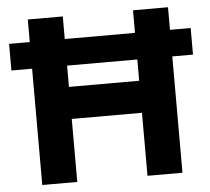

<svg xmlns="http://www.w3.org/2000/svg" viewBox="-51 -755 885 809"><g transform="rotate(-5 392.0 -350.0)"><path d="M540.5 0V-700H688.5V0ZM95.5 0V-700H243.5V0ZM228.5 -266.5V-402H555.5V-266.5ZM8 -492V-604.5H776V-492Z"/></g></svg>

Font: Geologica Cursive SemiBold
Style: Regular
Weight: 600
Designer: Sindre Bremnes, Frode Helland
Foundry: Monokrom Skriftforlag AS
Version: Version 1.010;gftools[0.9.28]